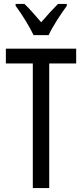

<svg xmlns="http://www.w3.org/2000/svg" viewBox="-20 -963 421 983"><path d="M152 -783H229C250 -829 292 -892 322 -933V-943H277C243 -908 225 -889 191 -849C161 -883 130 -920 105 -943H60V-933C95 -886 131 -827 152 -783ZM232 0V-638H370V-714H10V-638H148V0Z"/></svg>

Font: Noto Sans Lao Looped ExtraCondensed
Style: Regular
Weight: 400
Width: 2
Designer: Mark Frömberg, Ben Mitchell
Foundry: The Fontpad Ltd
Version: Version 1.003